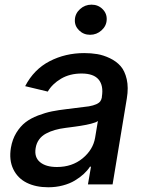

<svg xmlns="http://www.w3.org/2000/svg" viewBox="-20 -776 609 808"><path d="M183.2 12.1Q130.7 12.1 92.5 -6.9Q54.3 -25.9 35.9 -64.1Q17.4 -102.3 25.9 -154.1Q32 -190 48.8 -217.3Q65.7 -244.7 87.4 -261.4Q109 -278.1 140.1 -290Q171.2 -301.8 198.9 -307.4Q226.6 -312.9 262.4 -317.1Q345.2 -327.1 354 -328.5Q391.7 -335.2 402.3 -350.1Q407 -356.9 408.7 -366.5V-369Q416.2 -415.8 395.1 -441.2Q373.9 -466.6 323.5 -466.6Q273.8 -466.6 236.9 -444.8Q199.9 -422.9 181.1 -390.6L85.9 -413.4Q122.5 -484 188.7 -518.3Q255 -552.6 334.5 -552.6Q363.3 -552.6 389.2 -548.3Q415.1 -544 442.3 -531.1Q469.5 -518.1 487.4 -497.9Q505.3 -477.6 513.3 -442.6Q521.3 -407.7 513.8 -362.2L453.8 0H350.1L362.9 -74.6H358.7Q348 -58.2 332.2 -43.7Q316.4 -29.1 294.9 -16.2Q273.4 -3.2 244.5 4.4Q215.6 12.1 183.2 12.1ZM219.5 -73.2Q283.4 -73.2 327.6 -109.6Q371.8 -146 380.3 -196.7L392 -267Q388.5 -263.8 381.4 -261Q374.3 -258.2 362.9 -255.3Q351.6 -252.5 342.7 -250.7Q333.8 -248.9 318.4 -246.4Q302.9 -244 296 -243.1Q289.1 -242.2 273.4 -240.1Q257.8 -237.9 256.4 -237.9Q231.2 -234.7 211.3 -229Q191.4 -223.4 173.5 -213.8Q155.5 -204.2 144.4 -188.7Q133.2 -173.3 130 -152.7Q123.6 -114.3 148.3 -93.8Q172.9 -73.2 219.5 -73.2ZM359 -629.6Q331.7 -629.6 312.7 -648.3Q293.7 -666.9 295.1 -692.8Q296.2 -719.1 316.8 -737.7Q337.4 -756.4 365.1 -756.4Q392.8 -756.4 411.6 -737.7Q430.4 -719.1 429 -692.8Q427.9 -666.9 407.3 -648.3Q386.7 -629.6 359 -629.6Z"/></svg>

Font: Karasuma Gothic
Style: Medium Italic
Weight: 500
Italic angle: 9.39998°
Designer: Rasmus Andersson / Ryoko Nishizuka
Foundry: Genbu
Version: Version 1.00